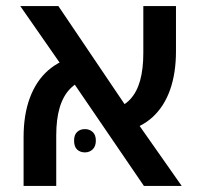

<svg xmlns="http://www.w3.org/2000/svg" viewBox="-20 -615 668 635"><path d="M456 0 198 -378 47 -595H173L414 -238L581 0ZM58 0V-161Q58 -236 79 -292Q100 -348 139.5 -382.5Q179 -417 236 -429L268 -354Q235 -345 212 -321.5Q189 -298 177.5 -259.5Q166 -221 166 -167V0ZM391 -181 355 -255Q389 -263 411 -287Q433 -311 443.5 -349Q454 -387 454 -440V-595H562V-446Q562 -373 542.5 -318Q523 -263 485 -228Q447 -193 391 -181ZM225 -150Q225 -169 235 -178.5Q245 -188 261 -188Q276 -188 286.5 -178.5Q297 -169 297 -150Q297 -131 286.5 -121Q276 -111 261 -111Q245 -111 235 -120.5Q225 -130 225 -150Z"/></svg>

Font: Noto Sans Hebrew Medium
Style: Regular
Weight: 500
Designer: Monotype Design Team
Foundry: Monotype Imaging Inc.
Version: Version 2.003